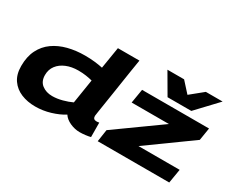

<svg xmlns="http://www.w3.org/2000/svg" viewBox="-118 -1173 1874 1567"><g transform="rotate(30 819.5 -390.0)"><path d="M718 10Q671 10 626 -10.5Q581 -31 560 -64Q509 -32 439.5 -11Q370 10 298 10Q225 10 165.5 -14.5Q106 -39 70.5 -90Q35 -141 35 -220Q35 -309 67 -372.5Q99 -436 155.5 -476Q212 -516 286 -535Q360 -554 445 -554Q496 -554 539 -549Q582 -544 613 -537L646 -740H849Q849 -740 844 -709.5Q839 -679 831 -629Q823 -579 814 -519Q805 -459 795.5 -398.5Q786 -338 778 -287Q770 -236 765 -203.5Q760 -171 760 -168Q760 -135 792 -135Q807 -135 818 -138L819 -2Q800 3 771.5 6.5Q743 10 718 10ZM376 -133Q421 -133 469.5 -146Q518 -159 556 -177L592 -404Q565 -411 532 -416Q499 -421 459 -421Q396 -421 346.5 -400.5Q297 -380 268.5 -342.5Q240 -305 240 -253Q240 -193 279.5 -163Q319 -133 376 -133ZM883 0 900 -114 1316 -412H965L987 -544H1618L1599 -426L1191 -132H1579L1557 0ZM1604 -790 1421 -596H1197L1084 -790H1241L1328 -694L1446 -790Z"/></g></svg>

Font: Georama ExtraExtended
Style: Bold Italic
Weight: 700
Width: 8
Italic angle: -9°
Designer: Jean-Baptiste Levee
Foundry: Production Type
Version: Version 1.000